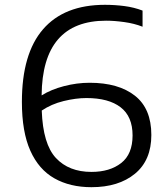

<svg xmlns="http://www.w3.org/2000/svg" viewBox="-20 -769 686 798"><path d="M360 9Q271 9 206 -27.8Q141 -64.5 106 -142.8Q71 -221 71 -345.5Q71 -546 159 -647.5Q247 -749 416 -749Q457 -749 497.2 -743.8Q537.5 -738.5 572.5 -725V-658Q538 -671.5 496.8 -677.2Q455.5 -683 421 -683Q155.5 -683 153 -372.5Q192 -397 245.8 -411Q299.5 -425 352.5 -425Q472.5 -425 540.8 -371.2Q609 -317.5 609 -208Q609 -103 541 -47Q473 9 360 9ZM339 -361.5Q295.5 -361.5 244.5 -349Q193.5 -336.5 153.5 -309.5Q158.5 -170 212.5 -112.2Q266.5 -54.5 360 -54.5Q436.5 -54.5 483.8 -91.5Q531 -128.5 531 -206Q531 -285 481.2 -323.2Q431.5 -361.5 339 -361.5Z"/></svg>

Font: Encode Sans Expanded
Style: Regular
Weight: 400
Width: 7
Designer: Multiple Designers
Foundry: Impallari Type
Version: Version 3.000; ttfautohint (v1.8.3) -l 8 -r 50 -G 200 -x 14 